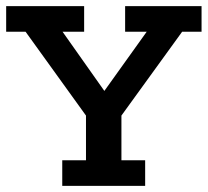

<svg xmlns="http://www.w3.org/2000/svg" viewBox="-20 -603 674 623"><path d="M182 0V-83H259V-228L63 -500H0V-583H253V-500H183L332 -289H305L456 -500H386V-583H634V-500H571L374 -228V-83H451V0Z"/></svg>

Font: Rokkitt SemiBold
Style: Regular
Weight: 600
Designer: Vernon Adams
Foundry: Vernon Adams
Version: Version 3.103